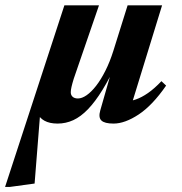

<svg xmlns="http://www.w3.org/2000/svg" viewBox="-88 -462 698 738"><path d="M348 -267.5 402.5 -441.5H535L411 -38.5L391.5 -71.5Q412 -72 434.2 -79.8Q456.5 -87.5 481 -104.5Q505.5 -121.5 532.5 -150L550.5 -133Q498 -57 445 -22Q392 13 348.5 13Q314 13 301.8 1.2Q289.5 -10.5 297.5 -38L354.5 -237L365 -228Q334.5 -163 306.2 -117Q278 -71 250.2 -42.2Q222.5 -13.5 193.8 -0.2Q165 13 133.5 13Q102.5 13 82.8 2Q63 -9 55 -29.2Q47 -49.5 50 -77.5L71 -84L45 243.5L-50 256.5H-68.5L159.5 -441.5H292.5L195.5 -159.5Q189.5 -140 186.8 -127.8Q184 -115.5 184 -107.5Q184 -96.5 191.2 -90Q198.5 -83.5 211.5 -83.5Q227 -83.5 245 -96Q263 -108.5 281.5 -132.2Q300 -156 317.2 -190.2Q334.5 -224.5 348 -267.5Z"/></svg>

Font: Newsreader 24pt
Style: Bold Italic
Weight: 700
Italic angle: -17°
Designer: Hugues Gentile
Foundry: Production Type
Version: Version 1.003